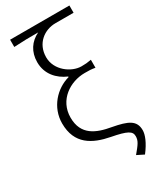

<svg xmlns="http://www.w3.org/2000/svg" viewBox="-246 -870 950 1147"><g transform="rotate(-30 229.0 -296.5)"><path d="M393 202C436 146 454 100 454 69C454 1 406 -20 304 -39C205 -56 118 -91 118 -211C118 -333 224 -400 324 -400C351 -400 370 -400 396 -395V-450C368 -445 355 -444 328 -444C260 -444 172 -506 172 -596C172 -692 246 -745 322 -745H447V-795H38V-745C107 -749 138 -749 205 -749C147 -721 111 -669 111 -597C111 -515 163 -459 229 -431V-427C137 -402 57 -317 57 -206C57 -63 154 -13 269 9C374 29 400 45 400 79C400 110 387 128 345 178Z"/></g></svg>

Font: Noto Sans T Chinese Light
Style: Regular
Weight: 300
Designer: Ryoko NISHIZUKA (kana & ideographs); Paul D. Hunt (Latin, Greek & Cyrillic); Wenlong ZHANG (bopomofo); Sandoll Communica
Foundry: Adobe Systems Incorporated
Version: Version 1.000;PS 1;hotconv 1.0.78;makeotf.lib2.5.61930